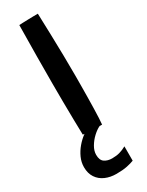

<svg xmlns="http://www.w3.org/2000/svg" viewBox="-240 -697 764 999"><g transform="rotate(-30 142.0 -198.0)"><path d="M240.5 162V248Q224.5 254.5 198.5 260Q172.5 265.5 133.5 265.5Q97 265.5 67.5 252.5Q38 239.5 21 213.8Q4 188 4 151Q4 121.5 16.5 94Q29 66.5 48.5 43.5Q68 20.5 90.2 4Q112.5 -12.5 131.5 -20L181.5 6Q162 15 141 34.5Q120 54 105.5 78.5Q91 103 91 127Q91 159.5 109.5 172Q128 184.5 154.5 184.5Q180.5 184.5 200 179Q219.5 173.5 240.5 162ZM196.5 6Q182.5 6 161.8 5.5Q141 5 120 4Q99 3 83.5 1Q82.5 -34.5 81.5 -87.5Q80.5 -140.5 80 -198.8Q79.5 -257 79.5 -307.5Q79.5 -381.5 80.2 -470.5Q81 -559.5 82.5 -658Q89 -658.5 103 -659Q117 -659.5 134 -660Q151 -660.5 167.5 -660.8Q184 -661 195.5 -661Q197.5 -602 199.5 -535.8Q201.5 -469.5 202.5 -404.2Q203.5 -339 203.5 -283Q203.5 -257 203.2 -223.8Q203 -190.5 202.5 -155.5Q202 -120.5 201.2 -88.2Q200.5 -56 199.2 -31.2Q198 -6.5 196.5 6Z"/></g></svg>

Font: Grandstander Thin Medium
Style: Regular
Weight: 500
Version: Version 1.200